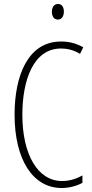

<svg xmlns="http://www.w3.org/2000/svg" viewBox="-20 -932 461 962"><path d="M271 -912C249 -912 240 -894 240 -873C240 -851 250 -834 270 -834C289 -834 300 -850 300 -874C300 -894 292 -912 271 -912ZM286 -689C315 -689 349 -682 381 -662L397 -695C362 -715 326 -724 286 -724C119 -724 53 -551 53 -358C53 -130 146 10 289 10C328 10 366 -1 393 -16V-53C370 -40 335 -25 291 -25C169 -25 92 -158 92 -357C92 -526 145 -689 286 -689Z"/></svg>

Font: Noto Sans Sinhala ExtraCondensed ExtraLight
Style: Regular
Weight: 200
Width: 2
Designer: Jelle Bosma - Monotype Design Team
Foundry: Monotype Imaging Inc.
Version: Version 2.006